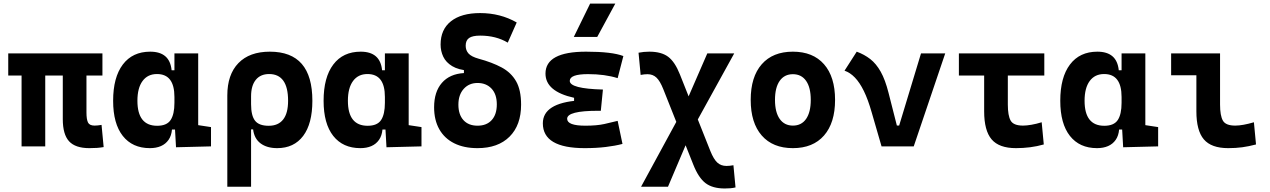

<svg xmlns="http://www.w3.org/2000/svg" viewBox="-20 -815 7071 1069"><path d="M477.5 9.8Q399.3 9.8 364.4 -28.6Q329.6 -66.9 329.6 -151.4V-517.6H461.4V-189Q461.4 -150.4 469.9 -133.1Q478.4 -115.7 506.8 -115.7Q515.1 -115.7 524.3 -116.7Q533.4 -117.7 545.4 -119.6L557.1 3.9Q536.6 7.3 520 8.5Q503.4 9.8 477.5 9.8ZM100.1 0V-517.6H231.9V0ZM25.9 -394.5V-517.6H550.3V-394.5Z M814.5 9.8Q717.3 9.8 663.6 -58.3Q609.9 -126.5 609.9 -253.9Q609.9 -384.3 663.8 -455.8Q717.8 -527.3 816.4 -527.3Q870.6 -527.3 900.4 -501.7Q930.2 -476.1 935.5 -423.8H981.4L951.2 -274.9Q951.2 -338.9 927 -370.8Q902.8 -402.8 854 -402.8Q802.2 -402.8 773.7 -364Q745.1 -325.2 745.1 -253.9Q745.1 -114.7 855 -114.7Q908.7 -114.7 929.9 -146.7Q951.2 -178.7 951.2 -242.7V-267.1L986.3 -93.8H937.5Q934.6 -59.6 918.5 -36.4Q902.3 -13.2 876 -1.7Q849.6 9.8 814.5 9.8ZM960 4.9 951.2 -151.9V-254.4H1083.5V-118.2L1154.8 -107.4V0ZM951.2 -211.4V-517.6H1083.5V-212.4Z M1523.4 9.8Q1466.3 9.8 1430.9 -16.6Q1395.5 -43 1389.2 -94.7H1336.4L1377.9 -234.9Q1377.9 -171.4 1399.9 -143.1Q1421.9 -114.7 1476.1 -114.7Q1529.3 -114.7 1556.6 -149.7Q1584 -184.6 1584 -253.9Q1584 -328.6 1557.4 -365.7Q1530.8 -402.8 1478.5 -402.8Q1430.2 -402.8 1404.1 -370.4Q1377.9 -337.9 1377.9 -278.8L1245.6 -283.2Q1245.6 -399.9 1307.4 -463.6Q1369.1 -527.3 1482.4 -527.3Q1601.1 -527.3 1660.2 -459.2Q1719.2 -391.1 1719.2 -253.9Q1719.2 -126.5 1668 -58.3Q1616.7 9.8 1523.4 9.8ZM1245.6 224.6V-283.2H1377.9V224.6Z M1986.3 9.8Q1889.2 9.8 1835.4 -58.3Q1781.7 -126.5 1781.7 -253.9Q1781.7 -384.3 1835.7 -455.8Q1889.6 -527.3 1988.3 -527.3Q2042.5 -527.3 2072.3 -501.7Q2102.1 -476.1 2107.4 -423.8H2153.3L2123 -274.9Q2123 -338.9 2098.9 -370.8Q2074.7 -402.8 2025.9 -402.8Q1974.1 -402.8 1945.6 -364Q1917 -325.2 1917 -253.9Q1917 -114.7 2026.9 -114.7Q2080.6 -114.7 2101.8 -146.7Q2123 -178.7 2123 -242.7V-267.1L2158.2 -93.8H2109.4Q2106.4 -59.6 2090.3 -36.4Q2074.2 -13.2 2047.9 -1.7Q2021.5 9.8 1986.3 9.8ZM2131.8 4.9 2123 -151.9V-254.4H2255.4V-118.2L2326.7 -107.4V0ZM2123 -211.4V-517.6H2255.4V-212.4Z M2638.7 9.8Q2563 9.8 2508.8 -17.3Q2454.6 -44.4 2425.8 -95.5Q2397 -146.5 2397 -217.8Q2397 -303.7 2440.2 -353.5Q2483.4 -403.3 2563 -408.2V-440.4L2591.3 -421.4Q2532.2 -425.8 2497.6 -446.8Q2462.9 -467.8 2448 -499.3Q2433.1 -530.8 2433.1 -566.9Q2433.1 -650.9 2490.7 -696.5Q2548.3 -742.2 2653.3 -742.2Q2765.6 -742.2 2856.9 -689.9L2807.1 -577.6Q2741.7 -616.7 2653.3 -616.7Q2610.8 -616.7 2591.8 -603.5Q2572.8 -590.3 2572.8 -560.5Q2572.8 -534.7 2588.6 -517.1Q2604.5 -499.5 2644.5 -488.3Q2720.2 -467.8 2772.9 -439.5Q2825.7 -411.1 2853.5 -362.5Q2881.3 -314 2881.3 -232.4Q2881.3 -118.2 2817.1 -54.2Q2752.9 9.8 2638.7 9.8ZM2638.7 -115.2Q2689.5 -115.2 2717.8 -146.5Q2746.1 -177.7 2746.1 -233.9Q2746.1 -290.5 2716.6 -321.8Q2687 -353 2638.7 -353Q2591.3 -353 2561.8 -320.1Q2532.2 -287.1 2532.2 -232.4Q2532.2 -177.2 2560.3 -146.2Q2588.4 -115.2 2638.7 -115.2Z M3235.4 9.8Q3002.4 9.8 3002.4 -128.4Q3002.4 -241.2 3203.6 -255.9L3336.9 -316.4L3325.2 -198.2H3309.6Q3137.7 -198.2 3137.7 -153.8Q3137.7 -115.2 3239.3 -115.2Q3302.7 -115.2 3344.5 -124.5Q3386.2 -133.8 3418.9 -142.1L3445.8 -13.7Q3405.3 -2.9 3352.3 3.4Q3299.3 9.8 3235.4 9.8ZM3176.3 -210.4V-270.5Q3017.1 -305.7 3017.1 -405.3Q3017.1 -527.3 3243.2 -527.3Q3387.7 -527.3 3450.7 -502.9L3418.9 -379.9Q3348.1 -402.3 3253.9 -402.3Q3152.3 -402.3 3152.3 -364.7Q3152.3 -321.3 3336.9 -316.4L3325.2 -198.2ZM3174.8 -609.4 3265.6 -794.9H3405.8L3305.2 -609.4Z M4015.1 234.4Q3947.3 234.4 3908.2 204.6Q3869.1 174.8 3840.3 102.1L3672.9 -318.8Q3654.8 -364.3 3634.8 -383.1Q3614.7 -401.9 3585.4 -401.9Q3568.4 -401.9 3546.9 -397.9L3535.2 -521.5Q3564 -527.3 3595.2 -527.3Q3662.1 -527.3 3700 -499Q3737.8 -470.7 3765.6 -400.4L3935.1 25.9Q3953.6 71.8 3973.9 90.3Q3994.1 108.9 4024.9 108.9Q4031.7 108.9 4043 107.9Q4054.2 106.9 4063.5 105L4075.2 228.5Q4061.5 231.9 4045.7 233.2Q4029.8 234.4 4015.1 234.4ZM3549.3 224.6 3779.3 -198.7 3918 -517.6H4067.9L3835 -95.2L3699.2 224.6Z M4394.5 9.8Q4282.7 9.8 4221.2 -60.5Q4159.7 -130.9 4159.7 -258.8Q4159.7 -387.2 4221.2 -457.3Q4282.7 -527.3 4394.5 -527.3Q4506.4 -527.3 4567.9 -457.3Q4629.4 -387.2 4629.4 -258.8Q4629.4 -130.9 4567.9 -60.5Q4506.4 9.8 4394.5 9.8ZM4394.8 -115.7Q4442.4 -115.7 4468.3 -153.1Q4494.1 -190.5 4494.1 -258.9Q4494.1 -327.6 4468.2 -364.7Q4442.3 -401.9 4394.5 -401.9Q4347.2 -401.9 4321 -364.7Q4294.9 -327.5 4294.9 -258.8Q4294.9 -190.4 4321 -153.1Q4347.2 -115.7 4394.8 -115.7Z M4888.2 0 4969.7 -116.2H4986.3L5107.9 -517.6H5242.7L5067.4 0ZM4888.2 0 4833 -190.4Q4813 -260.7 4789.8 -308.1Q4766.6 -355.5 4739.7 -383.3Q4712.9 -411.1 4682.1 -421.4L4750 -527.3Q4792.5 -511.7 4825.4 -486.1Q4858.4 -460.4 4883.5 -415.8Q4908.7 -371.1 4927.2 -297.9L4993.2 -38.6Z M5636.7 9.8Q5542.5 9.8 5501 -39.1Q5459.5 -87.9 5459.5 -195.3V-517.6H5591.3V-232.9Q5591.3 -171.4 5607 -143.6Q5622.7 -115.7 5675.8 -115.7Q5695.8 -115.7 5722.9 -120.4Q5750 -125 5779.8 -134.3L5791.5 -10.7Q5753.9 0 5715.1 4.9Q5676.3 9.8 5636.7 9.8ZM5318.8 -394.5V-517.6H5794.4V-394.5Z M6087.9 9.8Q5990.7 9.8 5937 -58.3Q5883.3 -126.5 5883.3 -253.9Q5883.3 -384.3 5937.3 -455.8Q5991.2 -527.3 6089.8 -527.3Q6144 -527.3 6173.8 -501.7Q6203.6 -476.1 6209 -423.8H6254.9L6224.6 -274.9Q6224.6 -338.9 6200.4 -370.8Q6176.3 -402.8 6127.4 -402.8Q6075.7 -402.8 6047.1 -364Q6018.6 -325.2 6018.6 -253.9Q6018.6 -114.7 6128.4 -114.7Q6182.1 -114.7 6203.4 -146.7Q6224.6 -178.7 6224.6 -242.7V-267.1L6259.8 -93.8H6210.9Q6208 -59.6 6191.9 -36.4Q6175.8 -13.2 6149.4 -1.7Q6123 9.8 6087.9 9.8ZM6233.4 4.9 6224.6 -151.9V-254.4H6356.9V-118.2L6428.2 -107.4V0ZM6224.6 -211.4V-517.6H6356.9V-212.4Z M6818.4 9.8Q6724.1 9.8 6682.6 -39.1Q6641.1 -87.9 6641.1 -195.3V-517.6H6772.9V-232.9Q6772.9 -171.4 6788.6 -143.6Q6804.2 -115.7 6857.4 -115.7Q6898.4 -115.7 6961.4 -134.3L6973.1 -10.7Q6933.1 0 6896.7 4.9Q6860.4 9.8 6818.4 9.8ZM6500.5 -396V-517.6H6664.1V-396Z"/></svg>

Font: Cascadia Code
Style: Regular
Weight: 400
Monospace: yes
Designer: Aaron Bell
Foundry: Saja Typeworks
Version: Version 2106.017